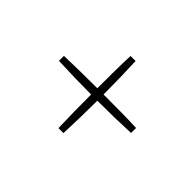

<svg xmlns="http://www.w3.org/2000/svg" viewBox="-72 -551 544 544"><g transform="rotate(-45 200.0 -279.5)"><path d="M195.8 -134.8Q192.9 -196.3 192.9 -267.1Q131.8 -267.1 60.1 -270V-290Q93.8 -291 126.7 -291.5Q159.7 -292 192.9 -292Q192.9 -323.7 193.6 -356.2Q194.3 -388.7 195.8 -423.8H215.8Q216.8 -390.1 217.3 -357.7Q217.8 -325.2 217.8 -292Q252 -292 284.4 -291.7Q316.9 -291.5 349.1 -290V-270Q289.1 -267.1 217.8 -267.1Q217.8 -233.4 217.5 -200.4Q217.3 -167.5 215.8 -134.8Z"/></g></svg>

Font: Clicker Script
Style: Regular
Weight: 400
Designer: Astigmatic (AOETI)
Foundry: Astigmatic (AOETI)
Version: Version 1.000